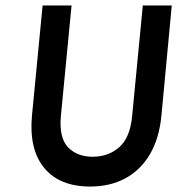

<svg xmlns="http://www.w3.org/2000/svg" viewBox="-20 -669 661 703"><path d="M310 14Q198.2 14 142 -54Q85.8 -122 97 -245L136 -649H242L203 -245Q195.6 -165 228.9 -130Q262.2 -95.1 319 -95.1Q376.7 -95.1 416.6 -130Q456.6 -165 463.9 -245L502.9 -649H608.9L571 -245Q563.1 -163 529.4 -105Q495.6 -47 439.8 -16.5Q384 14 310 14Z"/></svg>

Font: Karla
Style: Italic
Weight: 400
Italic angle: -8°
Designer: Jonathan Pinhorn
Version: Version 2.004;gftools[0.9.33]